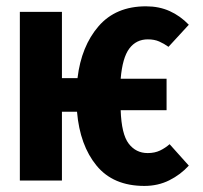

<svg xmlns="http://www.w3.org/2000/svg" viewBox="-20 -583 655 620"><path d="M180 -544.6V-330.8H230.3Q242.6 -433.8 298.2 -498.2Q353.8 -562.6 451.3 -562.6Q493.8 -562.6 527.9 -547.2Q562.1 -531.8 589.7 -503.1L524.1 -431.8Q509.7 -442.1 494.1 -449Q478.5 -455.9 457.4 -455.9Q420 -455.9 397.7 -426.4Q375.4 -396.9 369.7 -328.7H517.9V-227.2H369.7Q372.3 -149.7 395.6 -119.2Q419 -88.7 456.9 -88.7Q479.5 -88.7 496.7 -96.9Q513.8 -105.1 527.7 -117.4L589.7 -48.2Q563.1 -19 526.7 -0.8Q490.3 17.4 446.2 17.4Q345.6 17.4 291.8 -48.2Q237.9 -113.8 228.7 -222.1H180V0H44.1V-544.6Z"/></svg>

Font: FiraCode Nerd Font Mono
Style: Bold
Weight: 700
Monospace: yes
Designer: Carrois Corporate, Edenspiekermann AG, Nikita Prokopov
Foundry: Carrois Corporate, Edenspiekermann AG, Nikita Prokopov
Version: Version 6.002;Nerd Fonts 3.3.0